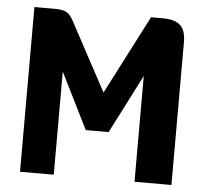

<svg xmlns="http://www.w3.org/2000/svg" viewBox="-47 -670 772 720"><g transform="rotate(5 338.5 -310.0)"><path d="M536 -620H493L340 -323L202 -580C186 -608 176 -620 131 -620H54V0H181V-388L286 -177H372L485 -398V0H624V-537C624 -596 599 -620 536 -620Z"/></g></svg>

Font: Gemini
Style: Regular
Weight: 700
Designer: Pushpananda Ekanayake, Sol Matas, Kosala Senevirathne
Foundry: Mooniak
Version: Version 1.000;PS 1.0;hotconv 1.0.86;makeotf.lib2.5.63406